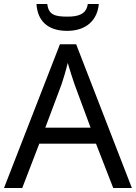

<svg xmlns="http://www.w3.org/2000/svg" viewBox="-20 -938 679 958"><path d="M473 -918H418C411 -866 369 -855 317 -855C256 -855 222 -863 216 -918H162C167 -836 216 -784 315 -784C411 -784 466 -838 473 -918ZM545 0H638L360 -717H279L0 0H91L176 -221H459ZM352 -517 432 -301H206L287 -517C295 -540 308 -583 318 -624C325 -599 346 -533 352 -517Z"/></svg>

Font: Noto Sans Caucasian Albanian
Style: Regular
Weight: 400
Designer: Monotype Design Team
Foundry: Monotype Imaging Inc.
Version: Version 2.005